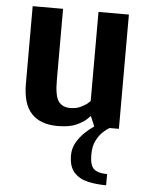

<svg xmlns="http://www.w3.org/2000/svg" viewBox="-53 -544 645 837"><g transform="rotate(5 269.0 -125.0)"><path d="M443 250Q400 250 362.5 241.5Q325 233 302 207.5Q279 182 279 133Q279 103 293 78Q307 53 327.5 33Q348 13 369 -1L351 -44H349Q349 -44 335.5 -30.5Q322 -17 291.5 -3Q261 11 210 11Q134 11 95 -30.5Q56 -72 56 -160V-500H189V-188Q189 -119 206 -95.5Q223 -72 257 -72Q284 -72 303.5 -81.5Q323 -91 333.5 -100.5Q344 -110 344 -110V-500H477V0H436Q425 6 408.5 21Q392 36 379.5 61Q367 86 367 123Q367 170 385.5 185.5Q404 201 443 201Z"/></g></svg>

Font: Arsenal SC
Style: Bold
Weight: 700
Designer: Andrij Shevchenko
Foundry: Stairsfor
Version: Version 2.001; ttfautohint (v1.8.4.7-5d5b)